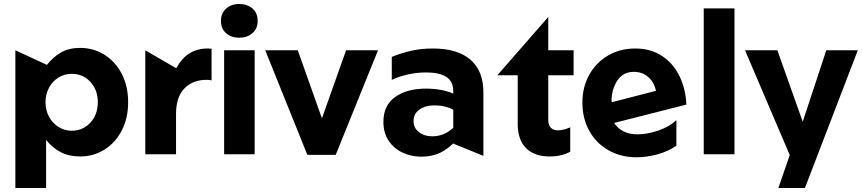

<svg xmlns="http://www.w3.org/2000/svg" viewBox="-20 -773 4318 962"><path d="M383 11Q447 11 502 -22.5Q557 -56 589.5 -118Q622 -180 622 -261Q622 -342 589.5 -404Q557 -466 502 -499.5Q447 -533 382 -533Q326 -533 287 -511Q248 -489 215 -448L57 -521V169H211V-72Q242 -33 283.5 -11Q325 11 383 11ZM470 -262Q470 -198 432.5 -158Q395 -118 339 -118Q304 -118 274 -136.5Q244 -155 226 -187.5Q208 -220 208 -260Q208 -301 225.5 -333.5Q243 -366 273 -384.5Q303 -403 338 -403Q397 -403 433.5 -362Q470 -321 470 -262Z M1020 -530Q916 -530 863 -431L708 -521V0H862V-202Q862 -287 904 -330Q946 -373 1015 -373Q1034 -373 1040 -370V-529Q1034 -530 1020 -530Z M1256 -521H1103V0H1256ZM1087 -668Q1087 -629 1113 -606.5Q1139 -584 1178 -584Q1218 -584 1244.5 -606.5Q1271 -629 1271 -668Q1271 -708 1245 -730.5Q1219 -753 1178 -753Q1139 -753 1113 -730Q1087 -707 1087 -668Z M1874 -521H1714L1593 -180L1472 -521H1309L1520 3H1662Z M2145 -90Q2106 -90 2079 -111Q2052 -132 2052 -167Q2052 -203 2081.5 -224Q2111 -245 2157 -245Q2211 -245 2251 -223V-133Q2206 -90 2145 -90ZM2149 -530Q2091 -530 2042 -519Q1993 -508 1943 -488V-373Q2025 -410 2115 -410Q2182 -410 2216.5 -387.5Q2251 -365 2251 -316V-304Q2193 -329 2113 -329Q2019 -329 1960 -287Q1901 -245 1901 -162Q1901 -108 1927 -68.5Q1953 -29 1996.5 -8.5Q2040 12 2091 12Q2142 12 2180 -5Q2218 -22 2250 -54L2402 8V-310Q2402 -418 2337 -474Q2272 -530 2149 -530Z M2733 11Q2795 11 2837 -13V-135Q2802 -120 2776 -120Q2727 -120 2727 -174V-396H2854V-521H2727V-688L2472 -396H2574V-152Q2574 -72 2616 -30.5Q2658 11 2733 11Z M3173 -100Q3095 -100 3057 -157L3419 -249Q3416 -325 3385.5 -389.5Q3355 -454 3298 -492Q3241 -530 3163 -530Q3086 -530 3026 -494.5Q2966 -459 2932 -397.5Q2898 -336 2898 -259Q2898 -180 2932.5 -117.5Q2967 -55 3029 -20Q3091 15 3169 15Q3220 15 3273.5 0.5Q3327 -14 3369 -43V-171Q3334 -138 3279 -119Q3224 -100 3173 -100ZM3156 -413Q3198 -413 3227.5 -387.5Q3257 -362 3267 -318L3046 -261L3044 -266Q3044 -324 3072.5 -368.5Q3101 -413 3156 -413Z M3660 -731H3506V0H3660Z M3937 4 3880 169H4013L4278 -521H4120L4002 -163L3875 -521H3713Z"/></svg>

Font: Geom
Style: Bold
Weight: 700
Version: Version 1.102